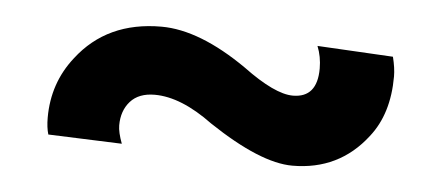

<svg xmlns="http://www.w3.org/2000/svg" viewBox="-29 -386 632 275"><g transform="rotate(5 287.5 -249.0)"><path d="M152 -168 46 -172Q43 -182 43 -196Q43 -246 73 -284Q116 -340 194 -340Q249 -340 318 -292Q364 -258 390 -258Q425 -258 425 -300Q425 -317 419 -332L528 -326Q532 -310 532 -298Q532 -244 505 -210Q465 -158 398 -158Q352 -158 277 -208Q231 -242 193 -242Q170 -242 158 -228.5Q146 -215 146 -194Q146 -184 152 -168Z"/></g></svg>

Font: Renner*
Style: Semi
Weight: 600
Version: Version 003.000 ; ttfautohint (v0.97) -l 8 -r 50 -G 200 -x 1